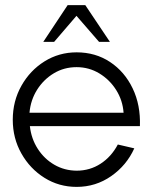

<svg xmlns="http://www.w3.org/2000/svg" viewBox="-20 -719 598 752"><path d="M280 13Q211 13 154.2 -22.5Q97.5 -58 63.8 -117.8Q30 -177.5 30 -250Q30 -323 63.8 -383Q97.5 -443 154.2 -478.5Q211 -514 280 -514Q354 -514 411 -476.2Q468 -438.5 499.5 -373Q531 -307.5 528 -225H97Q102.5 -175.5 128 -136Q153.5 -96.5 192.8 -73.8Q232 -51 280 -50.5Q332 -50.5 374 -77.8Q416 -105 441.5 -153L506 -138Q476 -71.5 415.5 -29.2Q355 13 280 13ZM95.5 -277.5H464Q460.5 -326 435 -366.5Q409.5 -407 369 -431.5Q328.5 -456 280 -456Q231 -456 191 -432Q151 -408 125.5 -367.8Q100 -327.5 95.5 -277.5ZM314 -699 410.5 -555H368L279.5 -657L192 -555H149.5L245 -699Z"/></svg>

Font: Urbanist Light
Style: Regular
Weight: 300
Designer: Corey Hu
Foundry: Corey Hu
Version: Version 1.330; ttfautohint (v1.8.4.7-5d5b)